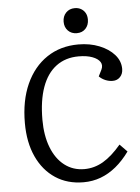

<svg xmlns="http://www.w3.org/2000/svg" viewBox="-61 -955 740 1016"><g transform="rotate(-5 309.5 -447.0)"><path d="M487 -571Q498 -594 486.5 -612Q475 -630 445.5 -641Q416 -652 373 -652Q303 -652 253.5 -615Q204 -578 178.5 -507Q153 -436 153 -334Q153 -250 177.5 -187Q202 -124 247 -89.5Q292 -55 352 -55Q405 -55 452 -82.5Q499 -110 548 -168L587 -128Q553 -81 514.5 -49.5Q476 -18 433 -2Q390 14 342 14Q256 14 192.5 -28Q129 -70 94 -146Q59 -222 59 -325Q59 -444 98.5 -531.5Q138 -619 209.5 -667Q281 -715 377 -715Q438 -715 488 -695Q538 -675 567.5 -641.5Q597 -608 597 -566Q597 -540 581.5 -523.5Q566 -507 542 -507Q522 -507 503 -515Q484 -523 470 -537ZM310 -841Q310 -870 328 -889Q346 -908 375 -908Q394 -908 408.5 -899.5Q423 -891 431 -876.5Q439 -862 439 -842Q439 -813 421.5 -794Q404 -775 375 -775Q346 -775 328 -793.5Q310 -812 310 -841Z"/></g></svg>

Font: Literata
Style: Italic
Weight: 400
Italic angle: -2°
Designer: Latin by Veronika Burian and Jose Scaglione. Greek by Irene Vlachou. Cyrillic by Vera Evstafieva
Foundry: TypeTogether
Version: Version 3.103;gftools[0.9.29]